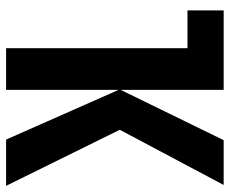

<svg xmlns="http://www.w3.org/2000/svg" viewBox="-82 -672 754 630"><g transform="rotate(90 295.0 -357.0)"><path d="M586.9 -713.9 405.8 -373 589.8 0H438L274.9 -369.1V0H138.2V-595.2H14.2V-713.9H274.9V-376L439.9 -713.9Z"/></g></svg>

Font: Open Sans Condensed
Style: Bold
Weight: 700
Width: 3
Designer: Monotype Design Team
Foundry: Monotype Imaging Inc.
Version: Version 3.003; ttfautohint (v1.8.4)